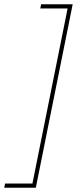

<svg xmlns="http://www.w3.org/2000/svg" viewBox="-68 -762 373 906"><path d="M-48 124 -44 104H85L251 -722H122L126 -742H275L101 124Z"/></svg>

Font: TypoPRO Montserrat
Style: Italic
Weight: 250
Italic angle: -11.3°
Designer: Julieta Ulanovsky
Foundry: Julieta Ulanovsky
Version: Version 6.001